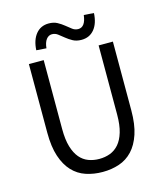

<svg xmlns="http://www.w3.org/2000/svg" viewBox="-124 -934 893 1040"><g transform="rotate(-15 322.5 -414.5)"><path d="M323 12Q273 12 229.5 -2.5Q186 -17 154.5 -50.5Q123 -84 105 -138Q87 -192 87 -271V-656H170V-269Q170 -210 182 -170Q194 -130 214.5 -106Q235 -82 263 -71.5Q291 -61 323 -61Q356 -61 384 -71.5Q412 -82 433 -106Q454 -130 466 -170Q478 -210 478 -269V-656H558V-271Q558 -192 540 -138Q522 -84 490.5 -50.5Q459 -17 416 -2.5Q373 12 323 12ZM397 -709Q369 -709 349 -720Q329 -731 312.5 -744.5Q296 -758 281.5 -769Q267 -780 249 -780Q230 -780 217 -763Q204 -746 201 -714L145 -718Q148 -775 175 -808Q202 -841 247 -841Q275 -841 295 -830Q315 -819 331.5 -805.5Q348 -792 362.5 -781Q377 -770 395 -770Q435 -770 443 -836L499 -832Q496 -774 469 -741.5Q442 -709 397 -709Z"/></g></svg>

Font: SourceSansPro
Style: Book
Weight: 400
Designer: Paul D. Hunt
Foundry: Adobe Systems Incorporated
Version: Version 2.021;PS 2.000;hotconv 1.0.86;makeotf.lib2.5.63406